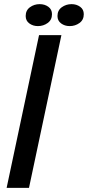

<svg xmlns="http://www.w3.org/2000/svg" viewBox="-20 -907 424 927"><path d="M12 0 168.5 -737.5H276.5L120 0ZM163 -781Q139 -781 121.5 -794Q104 -807 104 -829.5Q104 -857 124.5 -872Q145 -887 171.5 -887Q196 -887 213.5 -874.2Q231 -861.5 231 -838.5Q231 -811 210.2 -796Q189.5 -781 163 -781ZM316.5 -781Q292.5 -781 275 -794Q257.5 -807 257.5 -829.5Q257.5 -857 278.2 -872Q299 -887 325.5 -887Q349.5 -887 367 -874.2Q384.5 -861.5 384.5 -838.5Q384.5 -811 363.8 -796Q343 -781 316.5 -781Z"/></svg>

Font: Epilogue Medium
Style: Italic
Weight: 500
Italic angle: -12°
Designer: Tyler Finck
Foundry: Etcetera Type Co
Version: Version 2.112